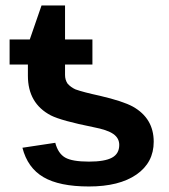

<svg xmlns="http://www.w3.org/2000/svg" viewBox="-20 -672 619 702"><path d="M82 -395V-436H15.1V-527.8H88.9L131.8 -651.9H217.8V-527.8H317.9V-436H217.8V-397.9Q217.8 -379.9 227.1 -366.2Q238.8 -353 255.9 -345.2Q284.2 -335 345.2 -321.8Q429.2 -302.2 465.8 -282.2Q542 -239.3 542 -153.8Q542 -77.6 479 -33.9Q416 9.8 305.2 9.8Q196.8 9.8 138.7 -24.4Q80.6 -58.6 62 -131.8L182.1 -149.9Q192.4 -110.8 218.3 -95.9Q244.1 -81.1 305.2 -81.1Q362.8 -81.1 389.4 -95.5Q416 -109.9 416 -142.1Q416 -167 394.3 -182.1Q372.6 -197.3 321.8 -207Q204.6 -230.5 166 -250Q82 -293.9 82 -395Z"/></svg>

Font: Libra Sans Modern
Style: Bold
Weight: 700
Foundry: Stefan Peev, Context Ltd
Version: Version 1.000